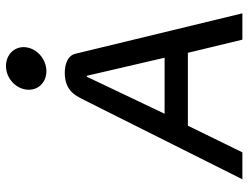

<svg xmlns="http://www.w3.org/2000/svg" viewBox="-112 -700 812 627"><g transform="rotate(-90 293.5 -386.0)"><path d="M375 -640C413 -640 448 -669 453 -706C458 -743 430 -772 392 -772C354 -772 320 -743 315 -706C310 -669 337 -640 375 -640ZM432 -545C426 -570 400 -580 368 -580C306 -579 293 -539 278 -511L22 0H110L197 -178H435L478 0H564ZM357 -508H360L419 -254H236Z"/></g></svg>

Font: Charger
Style: BdIt
Weight: 400
Designer: Jasper
Foundry: Cannot Into Space Fonts
Version: Version 0.98